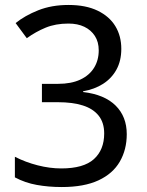

<svg xmlns="http://www.w3.org/2000/svg" viewBox="-20 -744 591 774"><path d="M229 10Q176 10 128.5 1.5Q81 -7 40 -29V-112Q83 -90 132 -77.5Q181 -65 227 -65Q317 -65 358.5 -102.5Q400 -140 400 -206Q400 -250 377.5 -278Q355 -306 313.5 -319Q272 -332 214 -332H149V-406H214Q267 -406 303.5 -423Q340 -440 359 -470.5Q378 -501 378 -541Q378 -575 362.5 -599Q347 -623 320 -636Q293 -649 256 -649Q204 -649 164 -632.5Q124 -616 88 -590L43 -651Q80 -681 134 -702.5Q188 -724 256 -724Q326 -724 373.5 -701Q421 -678 445 -638.5Q469 -599 469 -547Q469 -499 449.5 -463.5Q430 -428 395.5 -406Q361 -384 315 -376V-373Q401 -363 446 -318.5Q491 -274 491 -203Q491 -141 463 -92.5Q435 -44 377 -17Q319 10 229 10Z"/></svg>

Font: sinhala25
Style: Book
Weight: 400
Designer: Jelle Bosma - Monotype Design Team
Foundry: Monotype Imaging Inc.
Version: Version 2.003